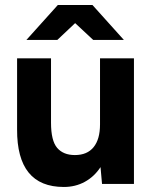

<svg xmlns="http://www.w3.org/2000/svg" viewBox="-20 -732 609 764"><path d="M380 -67Q355 -29 317.5 -8.5Q280 12 234 12Q47 12 48 -217V-500H183V-244Q183 -172 207.5 -143.5Q232 -115 278 -115Q327 -115 352.5 -146.5Q378 -178 378 -237V-500H513V0H386ZM279 -640 208 -573H85L210 -712H348L473 -573H351Z"/></svg>

Font: Oak Sans
Style: Bold
Weight: 700
Designer: Erik Kennedy, Walven
Foundry: Erik Kennedy, Walven
Version: Version 1.000